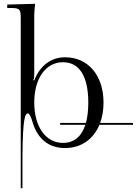

<svg xmlns="http://www.w3.org/2000/svg" viewBox="-20 -770 719 1009"><path d="M444 -231C444 -189.5 439.8 -153.7 431.5 -124H296V-114H428.5C408.2 -51.7 368.4 -19 311 -19C220.4 -19 160 -103.8 160 -231C160 -358.2 220.4 -443 311 -443C397.4 -443 444 -368.8 444 -231ZM524 -231C524 -373.8 443.2 -469 322 -469C249 -469 191 -426 160 -348H155V-350C159 -356 160 -366 160 -382V-689C160 -707 162 -723 164 -743V-750L18 -746V-728H35C83 -728 89 -723 89 -675V219H98V55C99.3 -157 113.1 -174 127 -174C135 -174 145 -149 150 -132C176 -40 236 8 322 8C406.1 8 470.7 -38 502.4 -114H679V-124H506.3C517.8 -155.3 524 -191.3 524 -231Z"/></svg>

Font: FoglihtenNo04
Style: Regular
Weight: 500
Designer: gluk (gluksza@wp.pl)
Foundry: gluk (gluksza@wp.pl)
Version: Version 0.70